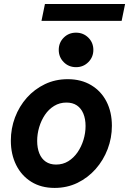

<svg xmlns="http://www.w3.org/2000/svg" viewBox="-20 -923 640 951"><path d="M250.5 7.8Q183.6 7.8 135 -22.5Q86.4 -52.7 60.1 -105.7Q33.7 -158.7 33.7 -226.6Q33.7 -286.6 54.4 -341.6Q75.2 -396.5 113 -439Q150.9 -481.4 202.4 -506.1Q253.9 -530.8 315.4 -530.8Q382.3 -530.8 431.6 -501.2Q481 -471.7 507.6 -419.7Q534.2 -367.7 534.2 -299.8Q534.2 -239.7 513.2 -184.6Q492.2 -129.4 453.9 -85.9Q415.5 -42.5 363.8 -17.3Q312 7.8 250.5 7.8ZM257.8 -107.9Q291.5 -107.9 318.4 -124.5Q345.2 -141.1 364.3 -168.9Q383.3 -196.8 393.6 -230.7Q403.8 -264.6 403.8 -298.8Q403.8 -334 392.8 -360.4Q381.8 -386.7 360.8 -400.9Q339.8 -415 309.1 -415Q275.4 -415 248.3 -398.4Q221.2 -381.8 202.6 -354.2Q184.1 -326.7 174.1 -293Q164.1 -259.3 164.1 -225.1Q164.1 -189.9 174.8 -163.3Q185.5 -136.7 206.5 -122.3Q227.5 -107.9 257.8 -107.9ZM356.9 -590.3Q320.3 -590.3 295.7 -615.2Q271 -640.1 271 -675.8Q271 -711.9 295.7 -736.6Q320.3 -761.2 356.4 -761.2Q392.6 -761.2 417.5 -736.6Q442.4 -711.9 442.4 -675.8Q442.4 -640.1 417.5 -615.2Q392.6 -590.3 356.9 -590.3ZM185.5 -819.8 202.6 -903.3H599.6L582.5 -819.8Z"/></svg>

Font: Reddit Sans
Style: Bold Italic
Weight: 700
Italic angle: -11.25°
Designer: Stephen Hutchings
Version: Version 1.013